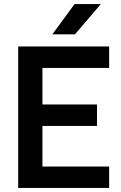

<svg xmlns="http://www.w3.org/2000/svg" viewBox="-20 -930 600 950"><path d="M70 -700H520V-594H190V-413H460V-307H190V-106H520V0H70ZM349 -910H479L351 -760H239Z"/></svg>

Font: Retni Sans
Style: Bold
Weight: 700
Designer: Vitaly Kuzmin
Foundry: ParaType Ltd.
Version: Version 1.00;March 2, 2019;FontCreator 11.5.0.2425 64-bit; t